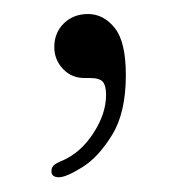

<svg xmlns="http://www.w3.org/2000/svg" viewBox="-20 -114 238 267"><path d="M97.5 -5.5Q79.5 -5.5 67.5 -18.2Q55.5 -31 55.5 -48.5Q55.5 -68.5 68.8 -81.5Q82 -94.5 102.5 -94.5Q124 -94.5 139.5 -75.2Q155 -56 155 -9.5Q155 42.5 136 73.5Q117 104.5 94.5 118.5Q72 132.5 62 132.5Q51.5 132.5 51.5 124Q51.5 119.5 54.5 116.2Q57.5 113 67.5 109Q92.5 98 110 71Q127.5 44 127.5 18Q127.5 5 123 -0.2Q118.5 -5.5 105 -5.5Z"/></svg>

Font: Fraunces 9pt S050 Thin
Style: Regular
Weight: 100
Version: Version 1.000; ttfautohint (v1.8.3)